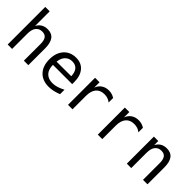

<svg xmlns="http://www.w3.org/2000/svg" viewBox="110 -1449 2279 2279"><g transform="rotate(45 1250.0 -309.5)"><path d="M422.9 -281.2V0H347.7V-281.2Q347.7 -341.8 326.2 -370.6Q304.7 -399.4 258.8 -399.4Q207 -399.4 178.7 -362.8Q150.4 -326.2 150.4 -255.9V0H76.2V-630.9H150.4V-385.7Q170.9 -424.8 204.6 -444.8Q238.3 -464.8 285.2 -464.8Q354.5 -464.8 388.7 -419.4Q422.9 -374 422.9 -281.2Z M950.2 -245.1V-209H627V-207Q627 -131.8 666 -91.3Q705.1 -50.8 775.4 -50.8Q811.5 -50.8 850.1 -62.5Q888.7 -74.2 932.6 -97.7V-22.5Q890.6 -5.9 851.1 2.9Q811.5 11.7 774.4 11.7Q668.9 11.7 609.4 -51.8Q549.8 -115.2 549.8 -226.6Q549.8 -335 607.9 -399.9Q666 -464.8 763.7 -464.8Q850.6 -464.8 900.4 -405.8Q950.2 -346.7 950.2 -245.1ZM876 -267.6Q874 -333 844.7 -367.2Q815.4 -401.4 759.8 -401.4Q707 -401.4 671.9 -365.7Q636.7 -330.1 630.9 -266.6Z M1410.2 -360.4Q1386.7 -378.9 1361.8 -387.2Q1336.9 -395.5 1306.6 -395.5Q1237.3 -395.5 1200.7 -351.6Q1164.1 -307.6 1164.1 -225.6V0H1088.9V-454.1H1164.1V-364.3Q1182.6 -413.1 1221.2 -439Q1259.8 -464.8 1312.5 -464.8Q1340.8 -464.8 1364.3 -457.5Q1387.7 -450.2 1410.2 -436.5Z M1910.2 -360.4Q1886.7 -378.9 1861.8 -387.2Q1836.9 -395.5 1806.6 -395.5Q1737.3 -395.5 1700.7 -351.6Q1664.1 -307.6 1664.1 -225.6V0H1588.9V-454.1H1664.1V-364.3Q1682.6 -413.1 1721.2 -439Q1759.8 -464.8 1812.5 -464.8Q1840.8 -464.8 1864.3 -457.5Q1887.7 -450.2 1910.2 -436.5Z M2422.9 -281.2V0H2347.7V-281.2Q2347.7 -341.8 2326.2 -370.6Q2304.7 -399.4 2258.8 -399.4Q2207 -399.4 2178.7 -362.8Q2150.4 -326.2 2150.4 -255.9V0H2076.2V-454.1H2150.4V-385.7Q2170.9 -424.8 2204.6 -444.8Q2238.3 -464.8 2285.2 -464.8Q2354.5 -464.8 2388.7 -419.4Q2422.9 -374 2422.9 -281.2Z"/></g></svg>

Font: BabelStone Marchen
Style: Regular
Weight: 400
Designer: Andrew West
Foundry: Andrew West
Version: Version 9.003 2021-11-11